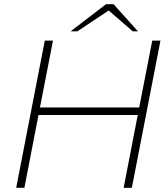

<svg xmlns="http://www.w3.org/2000/svg" viewBox="-20 -893 800 913"><path d="M57 0 193 -700H232L170 -382H642L704 -700H743L607 0H568L635 -346H163L96 0ZM316 -744 484 -873H520L501 -846L348 -744ZM611 -744 489 -850 484 -873H520L636 -744Z"/></svg>

Font: REM Thin
Style: Italic
Weight: 250
Italic angle: -11°
Designer: Octavio Pardo
Foundry: Ashler Design
Version: Version 1.005;gftools[0.9.28]